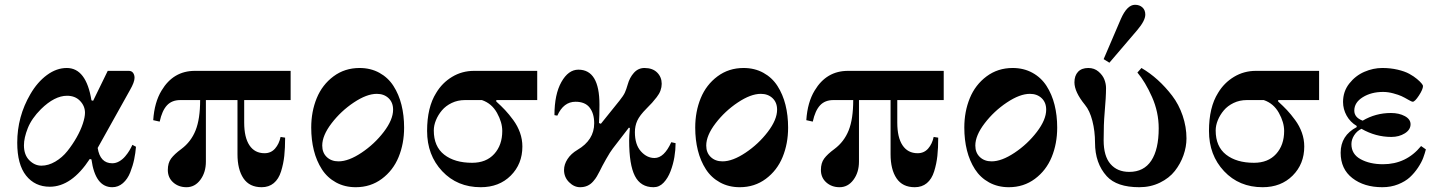

<svg xmlns="http://www.w3.org/2000/svg" viewBox="-20 -770 6020 802"><path d="M52 -174Q52 -283 107 -377Q136 -427 176 -456.5Q216 -486 259 -486Q340 -486 362 -351L369 -349L430 -474H518Q530 -474 536 -465.5Q542 -457 542 -445Q542 -427 523 -394L388 -152Q398 -88 449 -88Q464 -88 478 -96Q492 -104 503 -117Q514 -130 521 -142Q528 -154 533 -165L548 -157Q546 -131 540.5 -104.5Q535 -78 524 -50Q513 -22 493.5 -5Q474 12 449 12Q378 12 362 -104L355 -106Q279 10 188 10Q126 10 89 -36.5Q52 -83 52 -174ZM80 -163Q80 -123 102.5 -100.5Q125 -78 153 -78Q182 -78 211 -95Q240 -112 261.5 -139Q283 -166 300 -196Q317 -226 326 -253.5Q335 -281 335 -299Q335 -327 314.5 -348.5Q294 -370 260 -370Q208 -370 151 -314Q112 -275 96 -234.5Q80 -194 80 -163Z M620 -268Q625 -343 655 -392Q704 -474 794 -474H1194V-352H1000V-258Q1000 -196 1022 -163Q1044 -130 1085 -130Q1112 -130 1129 -149.5Q1146 -169 1152 -198L1171 -195Q1171 -152 1167.5 -119Q1164 -86 1154 -54Q1144 -22 1123.5 -5Q1103 12 1073 12Q1022 12 997 -25Q972 -62 972 -126V-352H840V-95Q840 -50 817 -19Q794 12 759 12Q726 12 703.5 -8Q681 -28 681 -60Q681 -89 694.5 -107.5Q708 -126 738 -148Q778 -178 797 -225.5Q816 -273 816 -352H733Q698 -352 677.5 -330Q657 -308 647 -262Z M1326 -162Q1326 -132 1345 -114Q1364 -96 1394 -96Q1436 -96 1490 -132Q1544 -168 1583 -219Q1622 -270 1622 -312Q1622 -342 1603 -360Q1584 -378 1554 -378Q1512 -378 1458 -342Q1404 -306 1365 -255Q1326 -204 1326 -162ZM1280 -237Q1280 -304 1303 -360Q1326 -416 1373 -451Q1420 -486 1482 -486Q1528 -486 1564.5 -466Q1601 -446 1623.5 -411Q1646 -376 1657 -332Q1668 -288 1668 -237Q1668 -170 1645 -114Q1622 -58 1575 -23Q1528 12 1466 12Q1420 12 1383.5 -8Q1347 -28 1324.5 -63Q1302 -98 1291 -142Q1280 -186 1280 -237Z M1764 -223Q1764 -322 1802 -382Q1827 -424 1868.5 -449Q1910 -474 1960 -474H2224V-352H2053V-346Q2074 -327 2090 -310Q2106 -293 2124 -268.5Q2142 -244 2152 -216Q2162 -188 2162 -158Q2162 -85 2113.5 -36.5Q2065 12 1988 12Q1890 12 1827 -55Q1764 -122 1764 -223ZM1792 -225Q1792 -158 1835.5 -124Q1879 -90 1952 -90Q2011 -90 2044.5 -127Q2078 -164 2078 -223Q2078 -259 2056 -298.5Q2034 -338 1993 -352H1922Q1892 -352 1867 -340Q1842 -328 1826 -309Q1810 -290 1801 -268Q1792 -246 1792 -225Z M2296 -289Q2296 -376 2325 -427.5Q2354 -479 2396 -479Q2484 -479 2484 -333Q2484 -286 2482 -256L2490 -253L2568 -350Q2584 -370 2590 -383Q2596 -396 2602 -417Q2610 -446 2628 -466Q2646 -486 2672 -486Q2706 -486 2725 -467Q2744 -448 2744 -420Q2744 -406 2739 -392Q2734 -378 2723 -364Q2712 -350 2704 -341Q2696 -332 2680 -316Q2652 -288 2642 -266Q2632 -244 2632 -218Q2632 -166 2657 -138Q2682 -110 2714 -110Q2754 -110 2784 -176L2802 -172Q2802 -144 2797 -114Q2792 -84 2781 -55Q2770 -26 2752 -7Q2734 12 2710 12Q2656 12 2632 -35Q2608 -82 2608 -183Q2608 -202 2611 -235L2607 -237L2540 -150Q2529 -136 2511.5 -105Q2494 -74 2485 -55Q2478 -42 2473 -33Q2468 -24 2457.5 -12Q2447 0 2433.5 6Q2420 12 2403 12Q2378 12 2357 -9Q2336 -30 2336 -60Q2336 -83 2350.5 -105.5Q2365 -128 2392 -144Q2462 -185 2462 -255Q2462 -296 2443 -320.5Q2424 -345 2384 -345Q2334 -345 2308 -287Z M2930 -162Q2930 -132 2949 -114Q2968 -96 2998 -96Q3040 -96 3094 -132Q3148 -168 3187 -219Q3226 -270 3226 -312Q3226 -342 3207 -360Q3188 -378 3158 -378Q3116 -378 3062 -342Q3008 -306 2969 -255Q2930 -204 2930 -162ZM2884 -237Q2884 -304 2907 -360Q2930 -416 2977 -451Q3024 -486 3086 -486Q3132 -486 3168.5 -466Q3205 -446 3227.5 -411Q3250 -376 3261 -332Q3272 -288 3272 -237Q3272 -170 3249 -114Q3226 -58 3179 -23Q3132 12 3070 12Q3024 12 2987.5 -8Q2951 -28 2928.5 -63Q2906 -98 2895 -142Q2884 -186 2884 -237Z M3348 -268Q3353 -343 3383 -392Q3432 -474 3522 -474H3922V-352H3728V-258Q3728 -196 3750 -163Q3772 -130 3813 -130Q3840 -130 3857 -149.5Q3874 -169 3880 -198L3899 -195Q3899 -152 3895.5 -119Q3892 -86 3882 -54Q3872 -22 3851.5 -5Q3831 12 3801 12Q3750 12 3725 -25Q3700 -62 3700 -126V-352H3568V-95Q3568 -50 3545 -19Q3522 12 3487 12Q3454 12 3431.5 -8Q3409 -28 3409 -60Q3409 -89 3422.5 -107.5Q3436 -126 3466 -148Q3506 -178 3525 -225.5Q3544 -273 3544 -352H3461Q3426 -352 3405.5 -330Q3385 -308 3375 -262Z M4054 -162Q4054 -132 4073 -114Q4092 -96 4122 -96Q4164 -96 4218 -132Q4272 -168 4311 -219Q4350 -270 4350 -312Q4350 -342 4331 -360Q4312 -378 4282 -378Q4240 -378 4186 -342Q4132 -306 4093 -255Q4054 -204 4054 -162ZM4008 -237Q4008 -304 4031 -360Q4054 -416 4101 -451Q4148 -486 4210 -486Q4256 -486 4292.5 -466Q4329 -446 4351.5 -411Q4374 -376 4385 -332Q4396 -288 4396 -237Q4396 -170 4373 -114Q4350 -58 4303 -23Q4256 12 4194 12Q4148 12 4111.5 -8Q4075 -28 4052.5 -63Q4030 -98 4019 -142Q4008 -186 4008 -237Z M4468 -426Q4468 -454 4483 -470Q4498 -486 4526 -486Q4551 -486 4568.5 -471Q4586 -456 4593 -438Q4600 -420 4600 -402Q4600 -365 4594 -297Q4590 -253 4590 -184Q4590 -118 4618.5 -85Q4647 -52 4697 -52Q4758 -52 4789 -99Q4820 -146 4820 -234Q4820 -302 4792 -365Q4764 -428 4731 -467L4748 -486Q4784 -465 4816 -436Q4848 -407 4876 -370.5Q4904 -334 4920 -287Q4936 -240 4936 -192Q4936 -157 4923.5 -121.5Q4911 -86 4887.5 -56Q4864 -26 4825 -7Q4786 12 4739 12Q4645 12 4603 -34Q4554 -88 4554 -174Q4554 -222 4543 -265Q4532 -308 4512 -332Q4468 -386 4468 -426ZM4590 -523 4662 -691Q4688 -750 4721 -750Q4740 -750 4752 -739Q4764 -728 4764 -709Q4764 -684 4731 -645L4614 -508Z M5030 -223Q5030 -322 5068 -382Q5093 -424 5134.5 -449Q5176 -474 5226 -474H5490V-352H5319V-346Q5340 -327 5356 -310Q5372 -293 5390 -268.5Q5408 -244 5418 -216Q5428 -188 5428 -158Q5428 -85 5379.5 -36.5Q5331 12 5254 12Q5156 12 5093 -55Q5030 -122 5030 -223ZM5058 -225Q5058 -158 5101.5 -124Q5145 -90 5218 -90Q5277 -90 5310.5 -127Q5344 -164 5344 -223Q5344 -259 5322 -298.5Q5300 -338 5259 -352H5188Q5158 -352 5133 -340Q5108 -328 5092 -309Q5076 -290 5067 -268Q5058 -246 5058 -225Z M5580 -132Q5580 -204 5647 -239V-244Q5620 -260 5605 -287Q5590 -314 5590 -344Q5590 -388 5616 -421Q5642 -454 5679 -470Q5716 -486 5754 -486Q5788 -486 5818 -479Q5848 -472 5867 -461.5Q5886 -451 5899 -440Q5912 -429 5918 -421.5Q5924 -414 5924 -411Q5924 -397 5907 -371Q5890 -345 5881 -345Q5877 -345 5865 -352Q5846 -363 5834 -368.5Q5822 -374 5800 -380Q5778 -386 5757 -386Q5708 -386 5672.5 -364Q5637 -342 5637 -308Q5637 -279 5672 -266Q5726 -298 5790 -298Q5824 -298 5848 -285Q5872 -272 5872 -251Q5872 -228 5848 -213Q5824 -198 5792 -198Q5726 -198 5667 -232Q5648 -223 5636.5 -205Q5625 -187 5625 -168Q5625 -126 5663.5 -105Q5702 -84 5757 -84Q5854 -84 5916 -160L5936 -146Q5932 -130 5925 -111Q5918 -92 5903 -69.5Q5888 -47 5869 -29.5Q5850 -12 5820 0Q5790 12 5754 12Q5678 12 5629 -26Q5580 -64 5580 -132Z"/></svg>

Font: Old Standard TT
Style: Bold
Weight: 700
Designer: Alexey Kryukov <alexios@thessalonica.org.ru>
Version: Version 2.2